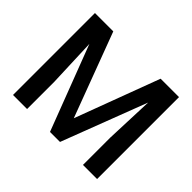

<svg xmlns="http://www.w3.org/2000/svg" viewBox="-152 -945 1178 1178"><g transform="rotate(45 437.5 -355.5)"><path d="M72.3 -710.9H231.4L437 -162.6L642.1 -710.9H801.8V0H679.2V-236.3L691.4 -553.2L480 0H393.1L182.1 -552.7L194.3 -236.3V0H72.3Z"/></g></svg>

Font: Vazirmatn UI Medium
Style: Regular
Weight: 500
Designer: Saber Rastikerdar
Foundry: Saber Rastikerdar
Version: Version 33.003